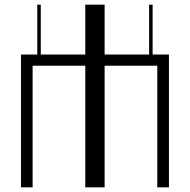

<svg xmlns="http://www.w3.org/2000/svg" viewBox="-20 -804 815 824"><path d="M70 -570H140V-784H155V-570H346V-784H429V-570H620V-784H635V-570H705V0H655V-522H429V0H346V-522H120V0H70Z"/></svg>

Font: Facade Sud
Style: Regular
Weight: 100
Designer: Éléonore Fines
Foundry: Velvetyne Type Foundry
Version: Version 1.001;Glyphs 3.2 (3202)